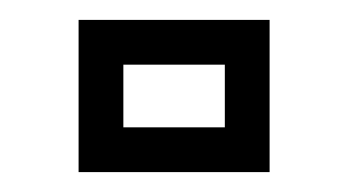

<svg xmlns="http://www.w3.org/2000/svg" viewBox="-20 -446 350 193"><path d="M251 -273H59V-426H251ZM206 -381H104V-318H206Z"/></svg>

Font: Geostar
Style: Regular
Weight: 400
Designer: Joe Prince
Foundry: Joe Prince
Version: Version 1.002